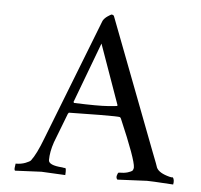

<svg xmlns="http://www.w3.org/2000/svg" viewBox="-44 -546 654 624"><g transform="rotate(5 283.0 -234.5)"><path d="M113 28 27 32Q24 29 25.5 20Q27 11 27 9Q45 9 59 3.5Q73 -2 76 -6Q93 -28 113 -81Q113 -81 268 -478Q273 -487 283.5 -494Q294 -501 296 -501Q298 -501 301 -499L303 -498L466 -71Q486 -20 486 -18Q494 -1 529 8Q537 10 540 9Q546 17 543 32Q463 27 457.5 27.5Q452 28 361 32Q356 27 358 19Q360 11 363 9Q381 9 392.5 5.5Q404 2 408 -2Q411 -7 411 -12Q411 -37 355 -167L352 -171Q347 -173 284.5 -172.5Q222 -172 185 -171L182 -167Q182 -167 145 -71Q134 -39 134 -12Q134 5 179 8Q187 10 189 9Q192 12 191.5 21.5Q191 31 191 32ZM271 -404 197 -207Q197 -207 199 -204Q279 -201 309.5 -203.5Q340 -206 340 -206.5Q340 -207 340 -210Z"/></g></svg>

Font: AMoshref-Naskh
Style: Naskh
Weight: 500
Version: Version 0.001